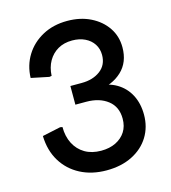

<svg xmlns="http://www.w3.org/2000/svg" viewBox="-109 -802 805 904"><g transform="rotate(-15 294.0 -350.0)"><path d="M300 14Q228 14 172.5 -15Q117 -44 85 -96.5Q53 -149 51 -220L140 -239L151 -237Q151 -191 169 -156Q187 -121 220 -101.5Q253 -82 299 -82Q340 -82 370.5 -97Q401 -112 418 -138.5Q435 -165 435 -202Q435 -260 394.5 -291.5Q354 -323 290 -323H237V-414H292Q347 -414 383 -441Q419 -468 419 -517Q419 -547 404 -570Q389 -593 362 -606Q335 -619 300 -619Q260 -619 230.5 -602Q201 -585 183.5 -554.5Q166 -524 164 -483L153 -481L66 -499Q68 -560 98 -608.5Q128 -657 180.5 -685.5Q233 -714 301 -714Q365 -714 414.5 -689.5Q464 -665 492.5 -623Q521 -581 521 -527Q521 -454 475 -411Q429 -368 355 -360V-381Q411 -381 452 -357Q493 -333 515 -291Q537 -249 537 -194Q537 -134 508 -87Q479 -40 425.5 -13Q372 14 300 14Z"/></g></svg>

Font: Fustat SemiBold
Style: Regular
Weight: 600
Designer: Mohamed Gaber, Khaled Hosny, Laura Garcia Mut
Foundry: Kief Type Foundry, Alif Type Foundry, Hard Type Foundry
Version: Version 1.007